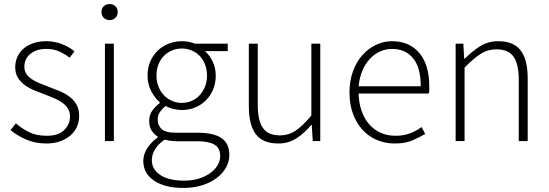

<svg xmlns="http://www.w3.org/2000/svg" viewBox="-20 -695 2705 946"><path d="M208 12Q154 12 109 -7.5Q64 -27 32 -54L58 -87Q89 -61 124 -43.5Q159 -26 211 -26Q268 -26 296.5 -54.5Q325 -83 325 -121Q325 -143 314.5 -160Q304 -177 287 -189Q270 -201 249.5 -210Q229 -219 208 -227Q181 -237 153.5 -248Q126 -259 104 -274.5Q82 -290 68.5 -311.5Q55 -333 55 -364Q55 -390 65 -413.5Q75 -437 95 -454.5Q115 -472 143.5 -482Q172 -492 210 -492Q248 -492 284.5 -478Q321 -464 347 -442L323 -411Q299 -429 272 -441.5Q245 -454 208 -454Q180 -454 160 -446.5Q140 -439 126.5 -427Q113 -415 106.5 -399Q100 -383 100 -367Q100 -346 109.5 -331.5Q119 -317 135 -306Q151 -295 171.5 -286.5Q192 -278 213 -270Q241 -259 269 -248Q297 -237 319.5 -221Q342 -205 356 -181.5Q370 -158 370 -123Q370 -96 359.5 -71.5Q349 -47 328 -28.5Q307 -10 277 1Q247 12 208 12Z M497 0V-480H541V0ZM520 -596Q503 -596 491.5 -607Q480 -618 480 -635Q480 -654 491.5 -664.5Q503 -675 520 -675Q537 -675 548.5 -664.5Q560 -654 560 -635Q560 -618 548.5 -607Q537 -596 520 -596Z M883 231Q792 231 739 195Q686 159 686 98Q686 66 705 36Q724 6 757 -18V-22Q739 -33 727 -52Q715 -71 715 -99Q715 -131 733 -153.5Q751 -176 767 -187V-191Q744 -211 725.5 -245Q707 -279 707 -323Q707 -360 720 -391Q733 -422 756 -444.5Q779 -467 810 -479.5Q841 -492 876 -492Q896 -492 912 -488.5Q928 -485 939 -480H1102V-443H990Q1013 -423 1028 -391.5Q1043 -360 1043 -322Q1043 -285 1030 -254Q1017 -223 994.5 -200.5Q972 -178 941.5 -165.5Q911 -153 876 -153Q856 -153 834.5 -158Q813 -163 796 -173Q780 -160 768.5 -144Q757 -128 757 -104Q757 -78 776 -59.5Q795 -41 849 -41H952Q1033 -41 1071.5 -14.5Q1110 12 1110 69Q1110 100 1094 129.5Q1078 159 1048.5 181.5Q1019 204 977 217.5Q935 231 883 231ZM876 -188Q901 -188 923.5 -197.5Q946 -207 963 -225Q980 -243 990 -268Q1000 -293 1000 -323Q1000 -353 990 -378Q980 -403 963.5 -420Q947 -437 924 -446.5Q901 -456 876 -456Q850 -456 827.5 -446.5Q805 -437 788 -420Q771 -403 761 -378.5Q751 -354 751 -323Q751 -293 761 -268Q771 -243 788.5 -225Q806 -207 828.5 -197.5Q851 -188 876 -188ZM888 195Q928 195 961 184.5Q994 174 1017 157Q1040 140 1052.5 118.5Q1065 97 1065 74Q1065 34 1036.5 17.5Q1008 1 954 1H851Q843 1 826.5 -0.5Q810 -2 791 -7Q758 16 743 42Q728 68 728 94Q728 139 769.5 167Q811 195 888 195Z M1351 12Q1276 12 1241 -33Q1206 -78 1206 -172V-480H1250V-178Q1250 -101 1275.5 -64.5Q1301 -28 1359 -28Q1402 -28 1437 -51.5Q1472 -75 1514 -126V-480H1558V0H1521L1516 -80H1514Q1479 -38 1440 -13Q1401 12 1351 12Z M1924 12Q1878 12 1837.5 -5Q1797 -22 1767 -54.5Q1737 -87 1719.5 -133.5Q1702 -180 1702 -239Q1702 -298 1719.5 -345Q1737 -392 1766.5 -424.5Q1796 -457 1833.5 -474.5Q1871 -492 1911 -492Q1997 -492 2046 -434Q2095 -376 2095 -270Q2095 -261 2095 -252Q2095 -243 2093 -234H1747Q1748 -189 1761 -150.5Q1774 -112 1797.5 -84.5Q1821 -57 1854 -41.5Q1887 -26 1928 -26Q1967 -26 1998.5 -37.5Q2030 -49 2057 -69L2075 -35Q2046 -18 2011.5 -3Q1977 12 1924 12ZM1747 -270H2053Q2053 -363 2015 -408.5Q1977 -454 1912 -454Q1881 -454 1853 -441.5Q1825 -429 1802.5 -405Q1780 -381 1765.5 -347Q1751 -313 1747 -270Z M2225 0V-480H2263L2267 -406H2270Q2307 -443 2346 -467.5Q2385 -492 2435 -492Q2510 -492 2545 -447Q2580 -402 2580 -308V0H2536V-302Q2536 -379 2510.5 -415.5Q2485 -452 2426 -452Q2383 -452 2348 -429.5Q2313 -407 2269 -362V0Z"/></svg>

Font: TypoPRO Source Sans Pro
Style: Regular
Weight: 300
Designer: Paul D. Hunt
Foundry: Adobe Systems Incorporated
Version: Version 2.020;PS 2.000;hotconv 1.0.86;makeotf.lib2.5.63406